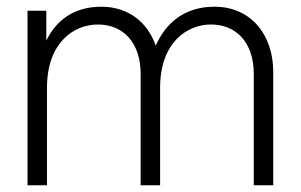

<svg xmlns="http://www.w3.org/2000/svg" viewBox="-20 -552 896 572"><path d="M736 -332V0H794V-338C794 -448 728 -532 619 -532C528 -532 473 -482 444 -416C420 -485 363 -532 282 -532C198 -532 146 -489 118 -431V-520H62V0H120V-291C120 -423 198 -479 272 -479C346 -479 399 -426 399 -332V0H457V-291C457 -423 535 -479 609 -479C683 -479 736 -426 736 -332Z"/></svg>

Font: Aspekta 250
Style: Regular
Weight: 250
Designer: Ivo Dolenc
Version: Version 2.000